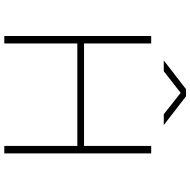

<svg xmlns="http://www.w3.org/2000/svg" viewBox="-16 -890 906 915"><g transform="rotate(90 437.5 -433.0)"><path d="M152 0V-700H187.5V-380H676V-700H711.5V0H676V-348H187.5V0ZM268.5 -760 405.5 -866H439.5L576.5 -760H525L423 -840.5L320 -760Z"/></g></svg>

Font: Trispace SemiExpanded Thin
Style: Regular
Weight: 100
Width: 6
Designer: Tyler Finck
Foundry: Etcetera Type Company
Version: Version 1.210; ttfautohint (v1.8.3)